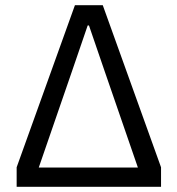

<svg xmlns="http://www.w3.org/2000/svg" viewBox="-20 -718 682 738"><path d="M44 0V-75L268 -698H375L599 -75V0ZM510 -74 382 -445 322 -620H317L257 -445L129 -74Z"/></svg>

Font: IBM Plex Sans Var
Style: Regular
Weight: 400
Designer: Mike Abbink, Paul van der Laan, Pieter van Rosmalen
Foundry: Bold Monday
Version: Version 3.000